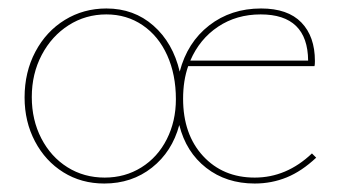

<svg xmlns="http://www.w3.org/2000/svg" viewBox="-20 -430 813 453"><path d="M726 -58Q692 -26 656.5 -11.5Q621 3 581 3Q514 3 466.5 -34Q419 -71 403 -135Q386 -72 338.5 -34.5Q291 3 226 3Q172 3 129.5 -23.5Q87 -50 62.5 -96.5Q38 -143 38 -200Q38 -260 63.5 -308Q89 -356 133 -383Q177 -410 231 -410Q296 -410 342 -369.5Q388 -329 404 -261Q422 -330 473.5 -370Q525 -410 596 -410Q659 -410 691 -377Q723 -344 723 -286Q723 -277 722 -274H424Q412 -240 412 -197Q412 -113 459 -62Q506 -11 581 -11Q656 -11 716 -68ZM395 -196Q395 -254 374.5 -299.5Q354 -345 316.5 -370.5Q279 -396 231 -396Q182 -396 142 -370.5Q102 -345 78.5 -300.5Q55 -256 55 -201Q55 -147 77.5 -103.5Q100 -60 139 -35.5Q178 -11 227 -11Q275 -11 313.5 -35Q352 -59 373.5 -101.5Q395 -144 395 -196ZM429 -287H707Q706 -396 595 -396Q538 -396 494.5 -367Q451 -338 429 -287Z"/></svg>

Font: Ysabeau Thin
Style: Regular
Weight: 200
Designer: Christian Thalmann (Catharsis Fonts)
Version: Version 0.003